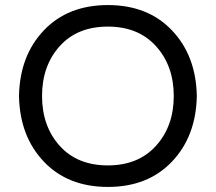

<svg xmlns="http://www.w3.org/2000/svg" viewBox="-20 -728 851 758"><path d="M757 -349Q754 -190 659 -90Q564 10 406 10Q248 10 153 -90Q58 -190 55 -349Q58 -508 153 -608Q248 -708 406 -708Q564 -708 659 -608Q754 -508 757 -349ZM406 -75Q526 -75 596 -152.5Q666 -230 666 -349Q666 -468 596 -545.5Q526 -623 406 -623Q285 -623 215.5 -545.5Q146 -468 146 -349Q146 -230 215.5 -152.5Q285 -75 406 -75Z"/></svg>

Font: Varela Round
Style: Regular
Weight: 400
Designer: Joe Prince
Foundry: Joe Prince
Version: Version 1.000